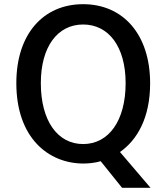

<svg xmlns="http://www.w3.org/2000/svg" viewBox="-20 -769 794 917"><path d="M461 1 563 128H699L553 -43C635 -100 697 -206 697 -371C697 -607 566 -749 377 -749C188 -749 58 -608 58 -372C58 -108 214 12 378 12C405 12 433 9 461 1ZM377 -81C255 -81 175 -192 175 -372C175 -546 255 -652 377 -652C499 -652 580 -546 580 -372C580 -192 499 -81 377 -81Z"/></svg>

Font: Bithumb Trading Sans Medium
Style: Regular
Weight: 500
Designer: Ham Hyungwon
Foundry: Bithumb
Version: Version 1.200;FEAKit 1.0